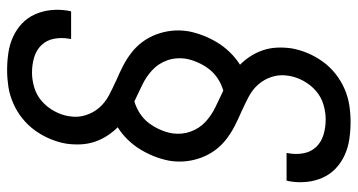

<svg xmlns="http://www.w3.org/2000/svg" viewBox="-253 -610 1006 540"><g transform="rotate(-90 250.0 -340.0)"><path d="M177 143Q153 143 129 139.5Q105 136 84 126.5Q63 117 46.5 101.5Q30 86 20.5 65Q11 44 8.5 20Q6 -4 10 -28L12 -37H90L89 -32Q85 -10 89 11Q93 32 107 46.5Q121 61 141.5 67Q162 73 184 73Q205 73 226.5 66.5Q248 60 265 45Q282 30 293 9.5Q304 -11 307 -32Q311 -56 304 -78Q297 -100 282.5 -116.5Q268 -133 248 -143.5Q228 -154 208 -163L207 -164H206Q185 -173 165.5 -183Q146 -193 128.5 -206.5Q111 -220 98 -237.5Q85 -255 77 -276Q69 -297 66.5 -320Q64 -343 68 -367Q72 -388 80 -408.5Q88 -429 99.5 -448Q111 -467 127 -483.5Q143 -500 162 -512Q149 -525 138.5 -541Q128 -557 121.5 -576Q115 -595 114 -615.5Q113 -636 116 -657Q120 -680 129.5 -702.5Q139 -725 153.5 -745Q168 -765 187.5 -780.5Q207 -796 230 -806Q253 -816 276.5 -819.5Q300 -823 323 -823Q347 -823 371 -819.5Q395 -816 416 -806.5Q437 -797 453.5 -781.5Q470 -766 479.5 -745Q489 -724 491.5 -700Q494 -676 490 -652L488 -643H410L411 -648Q415 -670 411 -691Q407 -712 393 -726.5Q379 -741 358.5 -747Q338 -753 316 -753Q295 -753 273.5 -746.5Q252 -740 235 -725Q218 -710 207 -689.5Q196 -669 193 -648Q189 -624 196 -602Q203 -580 217.5 -563.5Q232 -547 252 -536.5Q272 -526 292 -517L293 -516H294Q315 -507 334.5 -497Q354 -487 371.5 -473.5Q389 -460 402 -442.5Q415 -425 423 -404Q431 -383 433.5 -360Q436 -337 432 -313Q428 -292 420 -271.5Q412 -251 400.5 -232Q389 -213 373 -196.5Q357 -180 338 -168Q351 -155 361.5 -139Q372 -123 378.5 -104Q385 -85 386 -64.5Q387 -44 384 -23Q380 0 370.5 22.5Q361 45 346.5 65Q332 85 312.5 100.5Q293 116 270 126Q247 136 223.5 139.5Q200 143 177 143ZM265 -215Q283 -220 299 -230.5Q315 -241 326 -255.5Q337 -270 344.5 -287Q352 -304 355 -321Q359 -349 350 -373.5Q341 -398 322.5 -415Q304 -432 281 -443Q258 -454 235 -465Q217 -460 201 -449.5Q185 -439 174 -424.5Q163 -410 155.5 -393Q148 -376 145 -359Q141 -331 150 -306.5Q159 -282 177.5 -265Q196 -248 219 -237Q242 -226 265 -215Z"/></g></svg>

Font: Iosevka Custom
Style: Italic
Weight: 400
Italic angle: -9°
Monospace: yes
Designer: Belleve Invis
Foundry: Belleve Invis
Version: Version 30.3.3; ttfautohint (v1.8.3)